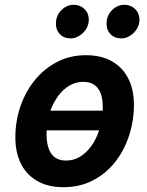

<svg xmlns="http://www.w3.org/2000/svg" viewBox="-20 -767 613 800"><path d="M244 13Q180 13 135 -13Q90 -39 67 -85.5Q44 -132 44 -194Q44 -262 65 -323.5Q86 -385 125 -433Q164 -481 218 -509Q272 -537 338 -537Q403 -537 447.5 -511Q492 -485 515 -439Q538 -393 538 -330Q538 -263 517.5 -201Q497 -139 459 -91Q421 -43 366.5 -15Q312 13 244 13ZM256 -98Q287 -98 313.5 -114Q340 -130 360.5 -158.5Q381 -187 393 -224H175Q174 -219 174 -214Q174 -209 174 -203Q175 -152 195 -125Q215 -98 256 -98ZM190 -306H408Q408 -310 408 -315Q408 -320 408 -324Q408 -372 388 -399Q368 -426 326 -426Q296 -426 269.5 -410.5Q243 -395 223 -368Q203 -341 190 -306ZM486 -607Q458 -607 441 -624Q424 -641 424 -668Q424 -702 446.5 -724.5Q469 -747 498 -747Q525 -747 543 -729.5Q561 -712 561 -685Q561 -663 549.5 -645.5Q538 -628 521 -617.5Q504 -607 486 -607ZM275 -607Q247 -607 230 -624Q213 -641 213 -668Q213 -702 235.5 -724.5Q258 -747 287 -747Q314 -747 332 -729.5Q350 -712 350 -685Q350 -663 338.5 -645.5Q327 -628 310 -617.5Q293 -607 275 -607Z"/></svg>

Font: Ubuntu Sans
Style: Bold Italic
Weight: 700
Italic angle: -13.5°
Designer: Dalton Maag Ltd
Foundry: Dalton Maag Ltd
Version: Version 1.006